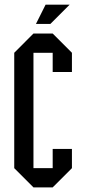

<svg xmlns="http://www.w3.org/2000/svg" viewBox="-20 -812 373 832"><path d="M208.3 -83.3V-166.7H291.7V-83.3L208.3 0H125L41.7 -83.3V-583.3L125 -666.7H208.3L291.7 -583.3V-500H208.3V-583.3H125V-83.3ZM135.8 -708.3 177.5 -791.7H281.7L198.3 -708.3Z"/></svg>

Font: Yulong
Style: Regular
Weight: 400
Designer: GGBotNet
Foundry: f0n7.com
Version: 1.00